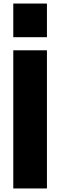

<svg xmlns="http://www.w3.org/2000/svg" viewBox="-20 -1064 340 1084"><path d="M245 -854ZM245 -854H55V-1044H245ZM245 0H55V-780H245Z"/></svg>

Font: Tanohe Sans Black
Style: Regular
Weight: 900
Designer: Village Type and Design LLC & Cristiano Sobral
Foundry: Cooper Hewitt Smithsonian Design Museum
Version: Version 1.00;March 11, 2020;FontCreator 12.0.0.2522 64-bit; 